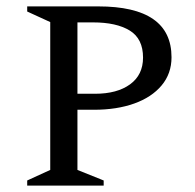

<svg xmlns="http://www.w3.org/2000/svg" viewBox="-20 -580 608 600"><path d="M65 0V-16L137 -49V-511L65 -544V-560H287Q516 -560 516 -401Q516 -350 485 -313Q454 -276 399.5 -256.5Q345 -237 274 -237H222V-49L304 -16V0ZM222 -510V-287H277Q346 -287 386.5 -316.5Q427 -346 427 -400Q427 -459 385.5 -484.5Q344 -510 271 -510Z"/></svg>

Font: Spectral SC
Style: Regular
Weight: 400
Designer: Jean-Baptiste Levee
Foundry: Production Type
Version: Version 2.001